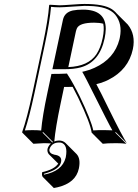

<svg xmlns="http://www.w3.org/2000/svg" viewBox="-20 -672 700 977"><path d="M280.8 43Q300.8 43.5 313 55.2L369.6 111.8Q391.6 135.3 381.3 185.5Q365.7 258.8 273.4 280.8Q263.7 283.2 253.9 284.7L197.3 228Q191.4 219.2 194.8 204.1Q256.3 190.4 276.4 160.6L228.5 112.8Q219.2 101.6 221.7 85.9Q226.1 69.3 239.3 58.1Q222.2 56.6 202.6 56.6L149.9 59.6L93.3 2.9L92.8 0Q117.2 -68.4 145.5 -200.2L197.8 -444.8Q225.1 -574.7 230 -645L232.9 -647.9Q234.9 -647.9 283.2 -645Q298.8 -645 351.6 -648.9Q397.5 -652.3 409.7 -651.9Q509.3 -651.9 549.8 -625Q559.6 -618.2 567.4 -610.4Q570.8 -606.4 573.2 -604L629.9 -547.4Q671.4 -496.6 656.2 -422.4Q633.8 -316.9 531.2 -265.6Q526.4 -263.2 522 -261.2Q496.6 -249.5 470.2 -243.7Q488.8 -210 533.7 -117.7Q602.5 22 625.5 56.6L568.8 0L566.4 2.9L623 59.6Q602.5 56.6 571.8 56.6Q522.9 56.6 502.9 59.6L446.3 2.9Q440.4 -44.4 377.4 -175.8Q361.3 -208.5 349.6 -230Q330.1 -229.5 306.2 -229.5L288.1 -143.6Q262.2 -21 256.3 47.9Q268.1 43 280.8 43ZM459 -556.6Q386.7 -556.6 372.1 -529.3Q368.7 -522 366.2 -512.2L327.6 -330.6Q429.2 -334.5 470.7 -396Q492.2 -428.7 502.4 -478Q511.7 -522.5 505.4 -551.3Q485.8 -556.6 459 -556.6ZM246.1 52.7Q248.5 51.3 250 50.8L199.2 0L196.3 2.9ZM241.7 -295.9H250Q286.6 -295.9 314.9 -297.4L320.8 -297.9L323.7 -293Q350.1 -253.4 386.2 -180.7Q443.8 -60.5 454.6 -8.3Q475.6 -10.3 515.1 -9.8Q540 -9.8 551.8 -8.8Q536.1 -35.2 440.9 -225.6Q418.9 -270 404.8 -295.4L398.4 -306.6L411.1 -309.6Q438 -315.9 461.4 -327.1Q562.5 -373 587.9 -472.2Q589.4 -477.1 589.8 -481Q604 -551.3 565.9 -597.7Q530.3 -639.6 433.6 -641.6Q422.4 -642.1 409.7 -642.1Q398.4 -642.1 353.5 -638.7Q299.3 -634.8 283.2 -634.8Q257.8 -634.8 239.7 -637.2Q233.9 -566.4 207.5 -442.9L155.3 -197.8Q128.9 -75.2 106.4 -8.3Q125 -9.8 146 -9.8Q171.4 -9.8 189.5 -7.8Q195.3 -78.6 221.7 -202.1ZM402.3 -623Q517.6 -623 518.1 -526.4Q518.1 -524.9 518.1 -524.4Q517.6 -502 512.2 -476.1Q486.3 -355.5 390.6 -329.1Q356 -319.8 307.1 -319.8H246.6L300.3 -571.3Q308.6 -609.4 350.6 -618.7Q372.1 -623 402.3 -623ZM280.8 53.2Q248 53.2 234.9 79.1Q232.9 84 231.4 87.9Q229 108.9 256.8 115.2Q296.4 120.1 291 150.9Q290.5 152.3 290.5 153.3Q283.2 188 218.3 208Q210.4 210.4 203.6 212.4Q203.6 215.8 203.6 216.8Q296.4 199.2 314 130.9Q314.5 128.4 314.9 127Q326.7 63.5 290 53.7Q285.2 53.2 280.8 53.2Z"/></svg>

Font: Linux Biolinum Shadow O
Style: Italic
Weight: 400
Italic angle: -12°
Designer: Philipp H. Poll
Foundry: Philipp H. Poll
Version: Version 0.6.2